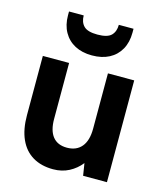

<svg xmlns="http://www.w3.org/2000/svg" viewBox="-111 -820 779 911"><g transform="rotate(15 278.5 -364.5)"><path d="M498.2 -500V0H381.2L371.7 -60Q347.7 -29.5 313 -11.2Q278.2 7 234.8 7Q176.3 7 134.5 -18Q92.8 -43 71.1 -91.3Q49.4 -139.5 49.4 -209V-500H178.4V-225Q178.4 -168.2 202 -138.6Q225.7 -108.9 272 -108.9Q318.4 -108.9 343.8 -139.3Q369.2 -169.7 369.2 -228.5V-500ZM273 -562.5Q225 -562.5 189.4 -581.2Q153.9 -600 134.4 -634.8Q114.8 -669.6 114.8 -717.3V-735.8H187Q187 -702.8 205.8 -683.8Q224.5 -664.8 273 -664.8Q322 -664.8 340.8 -683.8Q359.5 -702.8 359.5 -735.8H431.7V-716.8Q431.7 -669.1 412.2 -634.3Q392.6 -599.5 357.3 -581Q322 -562.5 273 -562.5Z"/></g></svg>

Font: Envelope Sans Variable
Style: Regular
Weight: 500
Designer: Andreas Rasmussen / Norman Anderson
Foundry: mail.de GmbH
Version: Version 1.150